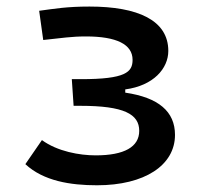

<svg xmlns="http://www.w3.org/2000/svg" viewBox="-20 -547 626 577"><path d="M271.5 9.8C414.6 9.8 505.9 -50.3 505.9 -141.6C505.9 -211.9 456.5 -253.9 356.4 -268.6V-278.3C441.4 -289.6 485.8 -341.3 485.8 -394C485.8 -486.3 394 -527.3 249 -527.3C180.7 -527.3 146 -521 97.7 -514.6L109.9 -426.8C166 -432.6 193.4 -437.5 238.3 -437.5C330.6 -437.5 378.4 -413.6 378.4 -367.2C378.4 -330.1 357.4 -309.1 223.1 -309.1H195.8L201.2 -229H221.7C352.5 -229 398.4 -204.1 398.4 -153.8C398.4 -105.5 353.5 -80.1 267.6 -80.1C219.2 -80.1 152.8 -91.8 106 -126L56.2 -53.7C110.8 -2.9 191.9 9.8 271.5 9.8Z"/></svg>

Font: CaskaydiaCove Nerd Font
Style: Regular
Weight: 400
Designer: Aaron Bell
Foundry: Saja Typeworks
Version: Version 2111.1;Nerd Fonts 2.3.3